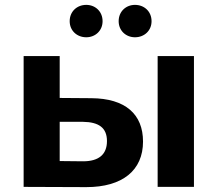

<svg xmlns="http://www.w3.org/2000/svg" viewBox="-20 -767 893 788"><path d="M321 -267C385 -266 419 -243 419 -188C419 -132 384 -105 321 -105L225 -106V-267ZM77 -537V0L334 1C483 1 567 -68 567 -186C567 -298 495 -363 355 -364L225 -365V-537ZM627 -537V0H776V-537ZM334 -614C371 -614 401 -641 401 -680C401 -720 371 -747 334 -747C296 -747 266 -720 266 -680C266 -641 296 -614 334 -614ZM534 -614C572 -614 602 -641 602 -680C602 -720 572 -747 534 -747C497 -747 467 -720 467 -680C467 -641 497 -614 534 -614Z"/></svg>

Font: Montserrat-Alt1
Style: Bold
Weight: 700
Designer: Differentunic
Foundry: Differentunic
Version: Version 7.222